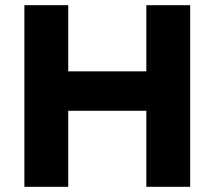

<svg xmlns="http://www.w3.org/2000/svg" viewBox="-20 -720 826 740"><path d="M121 -293H650V-445H121ZM544 -700V0H713V-700ZM74 -700V0H243V-700Z"/></svg>

Font: Jost
Style: Bold
Weight: 700
Version: Version 3.710